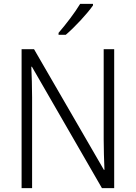

<svg xmlns="http://www.w3.org/2000/svg" viewBox="-20 -967 698 987"><path d="M458 -939V-947H392C365 -902 319 -842 281 -798V-788H318C364 -827 428 -896 458 -939ZM567 0V-714H513V-251C513 -203 515 -139 517 -94H514L155 -714H91V0H145V-466C145 -524 143 -575 141 -624H144L504 0Z"/></svg>

Font: Noto Sans Armenian SemiCondensed Light
Style: Regular
Weight: 300
Width: 4
Designer: Monotype Design Team
Foundry: Monotype Imaging Inc.
Version: Version 2.008